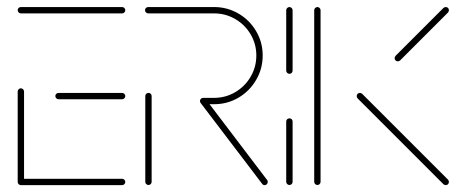

<svg xmlns="http://www.w3.org/2000/svg" viewBox="-20 -539 1349 559"><path d="M31.5 -10.4V-272.6Q31.5 -276.3 34.3 -279.1Q37 -281.9 40.7 -281.9Q44.4 -281.9 47.2 -279.1Q50 -276.3 50 -272.6V-10.4ZM344.8 -9.3Q344.8 -5.6 342 -2.8Q339.3 0 335.6 0H40.7Q37 0 34.3 -2.8Q31.5 -5.6 31.5 -9.3Q31.5 -13.3 34.3 -15.9Q37 -18.5 40.7 -18.5H335.6Q339.3 -18.5 342 -15.7Q344.8 -13 344.8 -9.3ZM141.1 -259.3Q141.1 -263.3 143.9 -265.9Q146.7 -268.5 150.4 -268.5H335.6Q339.3 -268.5 342 -265.7Q344.8 -263 344.8 -259.3Q344.8 -255.6 342 -252.8Q339.3 -250 335.6 -250H150.4Q146.7 -250 143.9 -252.8Q141.1 -255.6 141.1 -259.3ZM31.5 -509.3Q31.5 -513.3 34.3 -515.9Q37 -518.5 40.7 -518.5H335.6Q339.3 -518.5 342 -515.7Q344.8 -513 344.8 -509.3Q344.8 -505.6 342 -502.8Q339.3 -500 335.6 -500H40.7Q37 -500 34.3 -502.8Q31.5 -505.6 31.5 -509.3Z M412.2 -0.4Q408.5 -0.4 405.7 -3.1Q403 -5.9 403 -9.6V-259.3Q403 -263.3 405.7 -265.9Q408.5 -268.5 412.2 -268.5Q416.3 -268.5 418.9 -265.9Q421.5 -263.3 421.5 -259.3V-9.6Q421.5 -5.9 418.9 -3.1Q416.3 -0.4 412.2 -0.4ZM759.6 -9.3Q759.6 -5.6 757 -2.8Q754.4 0 750.4 0Q745.9 0 743.3 -3.7L564.1 -239.3Q562.2 -241.9 562.2 -244.8Q562.2 -248.9 565 -251.5Q567.8 -254.1 571.5 -254.1Q575.9 -254.1 578.9 -250.4L757.8 -14.8Q759.6 -12.2 759.6 -9.3ZM562.2 -244.8Q562.2 -248.9 565 -251.5Q567.8 -254.1 571.5 -254.1H603.3Q636.7 -254.1 665 -270.7Q693.3 -287.4 709.8 -315.7Q726.3 -344.1 726.3 -377.4Q726.3 -410.7 709.8 -438.9Q693.3 -467 665 -483.5Q636.7 -500 603.3 -500H411.5Q407.8 -500 405 -502.8Q402.2 -505.6 402.2 -509.3Q402.2 -513.3 405 -515.9Q407.8 -518.5 411.5 -518.5H603.3Q641.5 -518.5 674.1 -499.6Q706.7 -480.7 725.7 -448.3Q744.8 -415.9 744.8 -377.4Q744.8 -338.9 725.7 -306.3Q706.7 -273.7 674.3 -254.6Q641.9 -235.6 603.3 -235.6H571.5Q567.8 -235.6 565 -238.3Q562.2 -241.1 562.2 -244.8Z M822.6 -0.4Q818.9 -0.4 816.1 -3.1Q813.3 -5.9 813.3 -9.6V-185.2Q813.3 -189.3 816.1 -191.9Q818.9 -194.4 822.6 -194.4Q826.7 -194.4 829.3 -191.9Q831.9 -189.3 831.9 -185.2V-9.6Q831.9 -5.9 829.3 -3.1Q826.7 -0.4 822.6 -0.4ZM822.6 -324.1Q818.9 -324.1 816.1 -326.9Q813.3 -329.6 813.3 -333.3V-509.3Q813.3 -513 816.1 -515.7Q818.9 -518.5 822.6 -518.5Q826.3 -518.5 829.1 -515.7Q831.9 -513 831.9 -509.3V-333.3Q831.9 -329.6 829.3 -326.9Q826.7 -324.1 822.6 -324.1Z M904.1 -0.4Q900.4 -0.4 897.6 -3.1Q894.8 -5.9 894.8 -9.6V-509.3Q894.8 -513 897.6 -515.7Q900.4 -518.5 904.1 -518.5Q907.8 -518.5 910.6 -515.7Q913.3 -513 913.3 -509.3V-9.6Q913.3 -5.9 910.7 -3.1Q908.1 -0.4 904.1 -0.4ZM1287 -9.3Q1287 -5.6 1284.4 -2.8Q1281.9 0 1277.8 0Q1274.4 0 1271.1 -2.6L1021.1 -252.6Q1018.5 -255.9 1018.5 -259.3Q1018.5 -263.3 1021.3 -265.9Q1024.1 -268.5 1027.8 -268.5Q1031.1 -268.5 1034.4 -265.9L1284.4 -15.9Q1287 -12.6 1287 -9.3ZM1277.8 -518.5Q1281.9 -518.5 1284.4 -515.9Q1287 -513.3 1287 -509.3Q1287 -505.9 1284.4 -502.6L1144.8 -363Q1141.5 -360.4 1138.1 -360.4Q1134.4 -360.4 1131.7 -363.1Q1128.9 -365.9 1128.9 -369.6Q1128.9 -373 1131.5 -376.3L1271.1 -515.9Q1274.4 -518.5 1277.8 -518.5Z"/></svg>

Font: 26F Galaxy Sans Hairline
Style: Regular
Weight: 50
Designer: C₂₉H₂₅N₃O₅
Version: Version 1.100